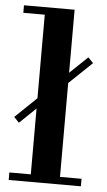

<svg xmlns="http://www.w3.org/2000/svg" viewBox="-54 -783 455 819"><g transform="rotate(5 174.0 -374.0)"><path d="M15.1 0V-32.2H106.9V-314L37.1 -247.1L15.1 -270L106.9 -357.9V-715.8H15.1V-748H231.9V-478L308.1 -550.8L330.1 -527.8L231.9 -434.1V-32.2H324.2V0Z"/></g></svg>

Font: Fin Serif Display
Style: Italic
Weight: 400
Designer: J. Blake Harris
Version: Version 1.006;FEAKit 1.0